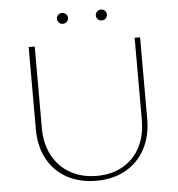

<svg xmlns="http://www.w3.org/2000/svg" viewBox="-56 -858 847 915"><g transform="rotate(-5 368.0 -400.5)"><path d="M248 -780Q248 -791 255.5 -798.5Q263 -806 274 -806Q285 -806 293 -798.5Q301 -791 301 -780Q301 -769 293 -761.5Q285 -754 274 -754Q263 -754 255.5 -761.5Q248 -769 248 -780ZM434 -780Q434 -791 442 -798.5Q450 -806 460 -806Q472 -806 479.5 -798.5Q487 -791 487 -780Q487 -769 479.5 -761.5Q472 -754 460 -754Q449 -754 441.5 -761.5Q434 -769 434 -780ZM102 -264V-658H131V-268Q131 -193 161 -136.5Q191 -80 246 -49Q301 -18 373 -18Q444 -18 497.5 -48.5Q551 -79 580 -134.5Q609 -190 609 -264V-658H635V-268Q635 -186 602 -124Q569 -62 508.5 -28.5Q448 5 369 5Q289 5 228.5 -28Q168 -61 135 -122Q102 -183 102 -264Z"/></g></svg>

Font: Ysabeau SC Extralight
Style: Regular
Weight: 200
Designer: Christian Thalmann (Catharsis Fonts)
Version: Version 0.003